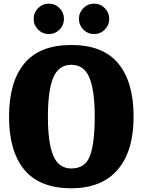

<svg xmlns="http://www.w3.org/2000/svg" viewBox="-20 -1014 782 1052"><path d="M29.5 -375Q29.5 -564.5 113.2 -666Q197 -767.5 371 -767.5Q544.5 -767.5 628.2 -666Q712 -564.5 712 -375Q712 -185.5 624.5 -84Q537 17.5 371 17.5Q197 17.5 113.2 -84Q29.5 -185.5 29.5 -375ZM242.5 -375Q242.5 -230.5 272 -160.8Q301.5 -91 371 -91Q447.5 -91 473.2 -160.8Q499 -230.5 499 -375Q499 -519.5 469.5 -589.2Q440 -659 371 -659Q301.5 -659 272 -589.2Q242.5 -519.5 242.5 -375ZM495.5 -827.5Q461 -827.5 436.8 -851.8Q412.5 -876 412.5 -910.5Q412.5 -945 436.8 -969.5Q461 -994 495.5 -994Q530 -994 554.2 -969.5Q578.5 -945 578.5 -910.5Q578.5 -876 554.2 -851.8Q530 -827.5 495.5 -827.5ZM247.5 -827.5Q213 -827.5 188.8 -851.8Q164.5 -876 164.5 -910.5Q164.5 -945 188.8 -969.5Q213 -994 247.5 -994Q282 -994 306.2 -969.5Q330.5 -945 330.5 -910.5Q330.5 -876 306.2 -851.8Q282 -827.5 247.5 -827.5Z"/></svg>

Font: Besley* Narrow Heavy
Style: Regular
Weight: 800
Width: 4
Designer: Owen Earl
Foundry: indestructible type*
Version: Version 3.000; ttfautohint (v1.8.3)